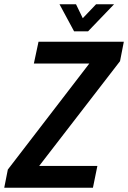

<svg xmlns="http://www.w3.org/2000/svg" viewBox="-57 -887 605 907"><path d="M510 -598 128 -103H403L382 0H-37L-20 -86L365 -587H103L125 -690H528ZM224 -867H302L334 -801L397 -867H482L359 -739H293Z"/></svg>

Font: Decalotype SemiBold Italic
Style: Regular
Weight: 600
Italic angle: -12°
Designer: Alfredo Marco Pradil
Foundry: Alfredo Marco Pradil
Version: Version 1.0